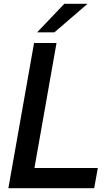

<svg xmlns="http://www.w3.org/2000/svg" viewBox="-20 -989 577 1009"><path d="M475 0H24L159 -763H277L161 -106H494ZM266 -819H175L318 -969H440Z"/></svg>

Font: Open Sauce One Medium Italic
Style: Regular
Weight: 500
Italic angle: -10°
Designer: Alfredo Marco Pradil
Foundry: Creative Sauce Fz LLC
Version: Version 1.477